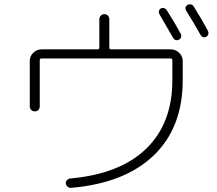

<svg xmlns="http://www.w3.org/2000/svg" viewBox="-20 -860 1040 922"><path d="M781.2 -810.5Q815.4 -757.8 847.7 -698.2Q851.6 -690.4 849.6 -682.1Q847.7 -673.8 839.8 -669.9Q822.3 -661.1 811.5 -677.7Q771.5 -748 746.1 -791Q741.2 -797.9 743.2 -806.6Q745.1 -815.4 752 -819.3Q759.8 -823.2 768.1 -820.8Q776.4 -818.4 781.2 -810.5ZM910.2 -829.1Q955.1 -756.8 978.5 -711.9Q982.4 -704.1 980.5 -696.3Q978.5 -688.5 970.7 -683.6Q953.1 -674.8 942.4 -693.4Q909.2 -752.9 874 -808.6Q864.3 -825.2 880.9 -836.9Q888.7 -840.8 897 -838.9Q905.3 -836.9 910.2 -829.1ZM123 -348.6V-567.4Q123 -590.8 140.1 -606.9Q157.2 -623 179.7 -623H448.2Q457 -623 457 -631.8V-767.6Q457 -777.3 463.9 -784.7Q470.7 -792 481 -792Q491.2 -792 498 -785.2Q504.9 -778.3 504.9 -767.6V-631.8Q504.9 -623 513.7 -623H799.8Q823.2 -623 840.3 -606.4Q857.4 -589.8 857.4 -567.4V-474.6Q857.4 -248 718.8 -114.3Q580.1 19.5 322.3 42Q312.5 43 305.2 37.1Q297.9 31.2 295.9 21.5Q294.9 12.7 301.3 5.4Q307.6 -2 317.4 -2.9Q556.6 -24.4 682.1 -146Q807.6 -267.6 807.6 -474.6V-571.3Q807.6 -579.1 799.8 -579.1H178.7Q170.9 -579.1 170.9 -571.3V-348.6Q170.9 -338.9 164.1 -332Q157.2 -325.2 147 -325.2Q136.7 -325.2 129.9 -332Q123 -338.9 123 -348.6Z"/></svg>

Font: Rounded-X Mgen+ 1mn light
Style: Regular
Weight: 200
Designer: [Source Han Sans]
Ryoko NISHIZUKA  (kana & ideographs); Paul D. Hunt (Latin, Greek & Cyrillic); Wenlong ZHANG  (bopomofo
Version: Version 1.059.20150602